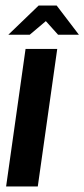

<svg xmlns="http://www.w3.org/2000/svg" viewBox="-20 -671 304 691"><path d="M2 0 72 -495H186L116 0ZM10 -546 119 -651H184L264 -546H189L145 -595L87 -546Z"/></svg>

Font: Alumni Sans Thin
Style: Bold Italic
Weight: 700
Italic angle: -8°
Version: Version 1.016